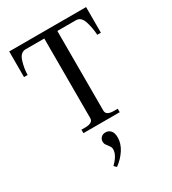

<svg xmlns="http://www.w3.org/2000/svg" viewBox="-233 -823 1119 1246"><g transform="rotate(-30 326.0 -200.5)"><path d="M190 -26H218Q277 -26 277 -62V-659H138Q98 -659 82 -609Q66 -559 65 -508H38V-700H614V-508H587Q584 -561 568.5 -610Q553 -659 514 -659H375V-62Q375 -26 433 -26H462V0H190ZM252 282Q305 231 305 187Q305 175 300.5 167.5Q296 160 287 148Q278 137 274 129.5Q270 122 270 111Q270 92 282.5 79.5Q295 67 316 67Q339 67 354 84Q369 101 369 135Q369 180 341.5 223Q314 266 269 299Z"/></g></svg>

Font: TavirajRegular
Style: Regular
Weight: 400
Designer: Katatrad Team
Foundry: CadsonDemak
Version: Version 1.000